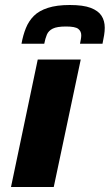

<svg xmlns="http://www.w3.org/2000/svg" viewBox="-20 -748 439 768"><path d="M24 0 131 -510H303L195 0ZM66 -573Q72 -607 83.5 -635.5Q95 -664 115.5 -684.5Q136 -705 171.5 -716.5Q207 -728 259 -728Q313 -728 343 -716.5Q373 -705 386 -685Q399 -665 399 -637Q399 -623 396.5 -607.5Q394 -592 390 -573H300Q302 -583 303.5 -591.5Q305 -600 305 -607Q305 -623 293 -632.5Q281 -642 244 -642Q208 -642 191 -633.5Q174 -625 167.5 -609.5Q161 -594 157 -573Z"/></svg>

Font: Saira Expanded
Style: Bold Italic
Weight: 700
Width: 7
Italic angle: -12°
Designer: Hector Gatti with collaboration of the Omnibus-Type team
Foundry: Omnibus-Type
Version: Version 1.101